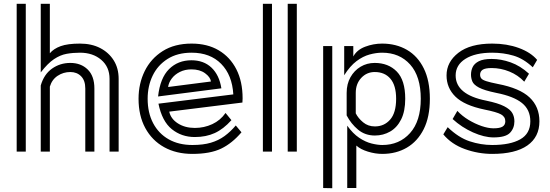

<svg xmlns="http://www.w3.org/2000/svg" viewBox="-20 -800 2903 1013"><path d="M558 -384Q558 -447 514 -484.5Q470 -522 402 -522Q365 -522 331.5 -516Q298 -510 265 -488Q232 -466 195 -418V-780H243V-519Q263 -543 300 -556.5Q337 -570 402 -570Q463 -570 508.5 -546.5Q554 -523 580 -481.5Q606 -440 606 -384V0H558ZM68 -780H116V0H68ZM430 -333Q430 -375 408 -397.5Q386 -420 351 -420Q314 -420 284 -400Q254 -380 243 -343V0H195V-349Q212 -408 254.5 -438Q297 -468 351 -468Q407 -468 442.5 -433.5Q478 -399 478 -333V0H430Z M1254 -102Q1205 -44 1147 -16Q1089 12 995 12Q910 12 846 -23.5Q782 -59 746.5 -124.5Q711 -190 711 -279Q711 -359 743.5 -425Q776 -491 838.5 -530.5Q901 -570 991 -570Q1074 -570 1134 -534.5Q1194 -499 1227 -434.5Q1260 -370 1260 -281Q1260 -276 1259.5 -270.5Q1259 -265 1259 -259L873 -211Q881 -173 918.5 -149Q956 -125 1008 -125Q1057 -125 1100 -145Q1143 -165 1170 -204L1201 -166Q1159 -119 1113 -98Q1067 -77 1008 -77Q938 -77 886.5 -118.5Q835 -160 816 -253L1211 -302Q1205 -404 1147 -463Q1089 -522 991 -522Q916 -522 864 -489Q812 -456 785.5 -401Q759 -346 759 -279Q759 -205 788 -150Q817 -95 870 -65Q923 -35 995 -35Q1052 -35 1092.5 -47Q1133 -59 1164.5 -82Q1196 -105 1224 -138ZM814 -291Q825 -389 872 -435.5Q919 -482 990 -482Q1055 -482 1096 -443Q1137 -404 1148 -334ZM1093 -370Q1090 -393 1062 -413.5Q1034 -434 990 -434Q956 -434 929 -420.5Q902 -407 886 -385.5Q870 -364 867 -341Z M1498 -780H1546V0H1498ZM1367 -780H1415V0H1367Z M1812 -137Q1842 -95 1875 -73Q1908 -51 1940 -43Q1972 -35 1997 -35Q2087 -35 2143.5 -98Q2200 -161 2200 -279Q2200 -397 2144 -459.5Q2088 -522 1996 -522Q1965 -522 1930 -512.5Q1895 -503 1861 -477.5Q1827 -452 1796 -403V-557H1844V-502Q1863 -537 1906.5 -553.5Q1950 -570 1996 -570Q2070 -570 2127 -537Q2184 -504 2216 -439Q2248 -374 2248 -279Q2248 -183 2215.5 -118.5Q2183 -54 2126.5 -21Q2070 12 1997 12Q1960 12 1921 0Q1882 -12 1860 -32V192H1812ZM1685 -557H1733V193L1685 192ZM1809 -310Q1809 -357 1829 -392.5Q1849 -428 1882.5 -448Q1916 -468 1957 -468Q2029 -468 2073.5 -422.5Q2118 -377 2118 -279Q2118 -213 2096.5 -170Q2075 -127 2038.5 -106Q2002 -85 1958 -85Q1906 -85 1869 -116Q1832 -147 1809 -191ZM1857 -202Q1870 -176 1896 -154.5Q1922 -133 1958 -133Q2007 -133 2038.5 -169Q2070 -205 2070 -279Q2070 -349 2040 -384.5Q2010 -420 1957 -420Q1915 -420 1886 -389Q1857 -358 1857 -310Z M2791 -445Q2742 -491 2689 -506.5Q2636 -522 2577 -522Q2487 -522 2435.5 -489.5Q2384 -457 2384 -402Q2384 -301 2545 -269Q2608 -256 2640 -239.5Q2672 -223 2683 -203.5Q2694 -184 2694 -160Q2694 -124 2671 -99.5Q2648 -75 2584 -75Q2535 -75 2475.5 -101.5Q2416 -128 2368 -172L2393 -215Q2418 -188 2452 -167.5Q2486 -147 2521 -135Q2556 -123 2584 -123Q2617 -123 2631.5 -132Q2646 -141 2646 -160Q2646 -184 2623.5 -196.5Q2601 -209 2536 -222Q2430 -244 2383 -290Q2336 -336 2336 -402Q2336 -473 2398.5 -521.5Q2461 -570 2577 -570Q2654 -570 2717 -547Q2780 -524 2814 -484ZM2746 -369Q2713 -404 2667.5 -422.5Q2622 -441 2574 -441Q2540 -441 2526.5 -432Q2513 -423 2513 -406Q2513 -394 2519.5 -386Q2526 -378 2546.5 -371.5Q2567 -365 2607 -357Q2722 -335 2774 -286Q2826 -237 2826 -160Q2826 -77 2762.5 -32.5Q2699 12 2577 12Q2503 12 2432.5 -13.5Q2362 -39 2319 -91L2342 -129Q2399 -74 2458 -54.5Q2517 -35 2577 -35Q2672 -35 2725 -65Q2778 -95 2778 -160Q2778 -221 2734 -256.5Q2690 -292 2598 -310Q2535 -323 2507 -338Q2479 -353 2472 -370.5Q2465 -388 2465 -406Q2465 -428 2474 -446.5Q2483 -465 2506.5 -477Q2530 -489 2574 -489Q2623 -489 2674 -471Q2725 -453 2771 -411Z"/></svg>

Font: Train One
Style: Regular
Weight: 400
Designer: Fontworks Inc.
Foundry: Fontworks Inc.
Version: Version 1.100